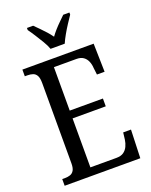

<svg xmlns="http://www.w3.org/2000/svg" viewBox="-169 -1020 873 1109"><g transform="rotate(-20 268.0 -465.5)"><path d="M31 0V-41H47Q66 -41 80.5 -46Q95 -51 103.5 -65.5Q112 -80 112 -108V-601Q112 -633 103.5 -648Q95 -663 80.5 -668Q66 -673 47 -673H31V-714H469L473 -540H426L421 -582Q420 -604 412 -623Q404 -642 388 -653.5Q372 -665 346 -665H207V-398H411V-350H207V-49H367Q395 -49 411.5 -60.5Q428 -72 437 -91Q446 -110 449 -132L454 -174H502L496 0ZM225 -771Q217 -794 201 -820.5Q185 -847 168.5 -873Q152 -899 138 -918V-931H176Q191 -916 207.5 -899.5Q224 -883 239.5 -865.5Q255 -848 268 -830Q281 -848 296.5 -865.5Q312 -883 329 -899.5Q346 -916 361 -931H399V-918Q386 -899 369 -873Q352 -847 337 -820.5Q322 -794 312 -771Z"/></g></svg>

Font: Noto Serif Condensed
Style: Regular
Weight: 400
Width: 3
Designer: Monotype Design Team
Foundry: Monotype Imaging Inc.
Version: Version 2.015